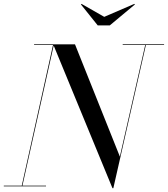

<svg xmlns="http://www.w3.org/2000/svg" viewBox="-55 -984 886 1014"><path d="M495.5 -895 375.5 -963.5 372.5 -960.5 461 -850H525L657.5 -960.5L654.5 -963.5ZM-35 -3.5V0H188V-3.5H63.5L228.5 -743.5L539 10H543.5L715.5 -746.5H811.5V-750H593V-746.5H712L578 -157L341 -750H125V-746.5H225L60 -3.5Z"/></svg>

Font: Bodoni* 48pt
Style: Italic
Weight: 400
Italic angle: -13°
Version: Version 2.3